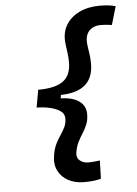

<svg xmlns="http://www.w3.org/2000/svg" viewBox="-60 -839 705 989"><g transform="rotate(-5 293.0 -345.0)"><path d="M334 104.5Q288.6 104.5 253.2 85.7Q217.8 66.9 200.7 32Q183.6 -2.9 192.9 -51.8Q198.7 -84 210.7 -107.2Q222.7 -130.4 235.6 -149.4Q248.5 -168.5 257.6 -187.7Q266.6 -207 266.6 -231.4Q266.6 -256.3 244.1 -271Q221.7 -285.6 188.7 -292.5Q155.8 -299.3 124 -299.3L140.1 -390.1Q228.5 -390.1 269.5 -420.2Q310.5 -450.2 310.5 -518.1Q310.5 -542.5 306.9 -567.1Q303.2 -591.8 300.8 -614.7Q294.4 -669.9 318.1 -710Q341.8 -750 387.5 -772Q433.1 -793.9 492.7 -793.9Q521.5 -793.9 540.5 -791.3Q559.6 -788.6 575.2 -784.2L547.4 -689.5Q531.7 -691.9 517.3 -693.1Q502.9 -694.3 490.7 -694.3Q465.3 -694.3 446.5 -684.1Q427.7 -673.8 418.7 -654.5Q409.7 -635.3 411.6 -607.4Q414.1 -583.5 418.5 -556.9Q422.9 -530.3 422.9 -500.5Q422.9 -356.4 254.4 -353.5L251.5 -335.9Q313.5 -334.5 346.9 -310.3Q380.4 -286.1 380.4 -244.1Q380.4 -213.9 371.6 -191.7Q362.8 -169.4 349.9 -149.4Q336.9 -129.4 325.2 -106.7Q313.5 -84 308.1 -53.7Q302.7 -25.9 320.1 -10.3Q337.4 5.4 366.2 5.4Q378.4 5.4 393.6 3.9Q408.7 2.4 424.8 0.5L421.9 94.7Q404.8 99.1 384.3 101.8Q363.8 104.5 334 104.5Z"/></g></svg>

Font: Cascadia Mono Medium
Style: Italic
Weight: 500
Italic angle: -10°
Monospace: yes
Designer: Aaron Bell
Foundry: Saja Typeworks
Version: Version 2407.024